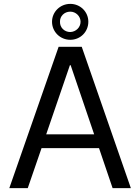

<svg xmlns="http://www.w3.org/2000/svg" viewBox="-20 -969 722 989"><path d="M123 0 194 -206H490L560 0H654L401 -728H282L28 0ZM218 -277 340 -633H344L465 -277ZM248 -857C248 -805 290 -764 342 -764C394 -764 435 -805 435 -857C435 -908 394 -949 342 -949C290 -949 248 -908 248 -857ZM289 -857C288 -885 311 -909 342 -909C371 -909 395 -885 395 -857C395 -828 371 -805 342 -804C312 -804 288 -827 289 -857Z"/></svg>

Font: Wafeq
Style: Regular
Weight: 400
Designer: Rasmus Andersson & Azza Alameddine
Foundry: Google & TypeTogether
Version: Version 3.000;FEAKit 1.0